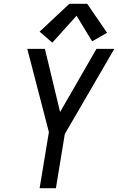

<svg xmlns="http://www.w3.org/2000/svg" viewBox="-20 -993 623 1013"><path d="M189 0H275L322 -286L583 -735H489L297 -402L217 -735H124L238 -296ZM256 -768 384 -910 466 -775 545 -820 440 -973H346L189 -826Z"/></svg>

Font: Iosevka Sparkle
Style: Italic
Weight: 400
Italic angle: -9°
Designer: Belleve Invis
Foundry: Belleve Invis
Version: Version 4.5.0; ttfautohint (v1.8.3)